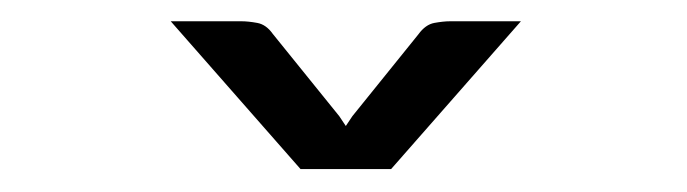

<svg xmlns="http://www.w3.org/2000/svg" viewBox="-20 -928 630 176"><path d="M457.5 -908.5 338.5 -773H255.5L136.5 -908.5H201.5Q207.5 -908.5 215.8 -907Q224 -905.5 230 -897L291 -821.5L297 -812.5L303 -821.5L363.5 -896.5Q370 -905.5 378.2 -907Q386.5 -908.5 392.5 -908.5Z"/></svg>

Font: Lato
Style: Regular
Weight: 400
Designer: Lukasz Dziedzic with Adam Twardoch and Botio Nikoltchev
Foundry: tyPoland Lukasz Dziedzic
Version: Version 2.015; 2015-08-06; http://www.latofonts.com/